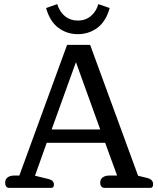

<svg xmlns="http://www.w3.org/2000/svg" viewBox="-20 -913 768 933"><path d="M204 -874 258 -893Q270 -855 296 -834Q322 -813 358 -813Q395 -813 421 -834.5Q447 -856 458 -893L513 -874Q495 -809 453.5 -778Q412 -747 358 -747Q305 -747 263.5 -778Q222 -809 204 -874ZM5 -25Q5 -42 17 -51Q29 -60 50 -60H74L306 -695H418L651 -59L692 -49Q709 -45 716.5 -37.5Q724 -30 724 -18Q724 0 711 0H488Q478 0 472.5 -7Q467 -14 467 -25Q467 -42 479 -51Q491 -60 512 -60H549L491 -219H207L150 -59L208 -45Q227 -41 234.5 -34Q242 -27 242 -16Q242 0 229 0H25Q15 0 10 -7Q5 -14 5 -25ZM467 -284 349 -611 231 -284Z"/></svg>

Font: Maitree Medium
Style: Regular
Weight: 500
Designer: CadsonDemak Team
Foundry: CadsonDemak
Version: Version 1.000